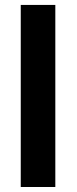

<svg xmlns="http://www.w3.org/2000/svg" viewBox="-20 -747 309 767"><path d="M201 -727.3V0H62.9V-727.3Z"/></svg>

Font: Interface
Style: Bold
Weight: 700
Designer: Rasmus Andersson
Foundry: rsms
Version: Version 1.8